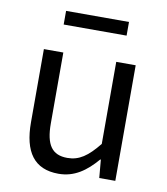

<svg xmlns="http://www.w3.org/2000/svg" viewBox="-84 -806 774 889"><g transform="rotate(10 303.5 -361.5)"><path d="M250.7 13.4C325.3 13.4 379.5 -26.3 430.1 -85.3H432.9L440.4 0H515.9V-543.4H424.5V-157.6C373.2 -93.6 333.5 -66 278.3 -66C206.4 -66 175.7 -109.2 175.7 -210.3V-543.4H84.3V-199.3C84.3 -60.4 136.1 13.4 250.7 13.4ZM154.8 -671.3H450.6V-735.5H154.8Z"/></g></svg>

Font: Source Han Sans JP VF
Style: Regular
Weight: 250
Designer: Ryoko NISHIZUKA 西塚涼子 (kana, bopomofo & ideographs); Paul D. Hunt (Latin, Greek & Cyrillic); Sandoll Communications 산돌커뮤니
Foundry: Adobe
Version: Version 2.004;hotconv 1.0.118;makeotfexe 2.5.65603